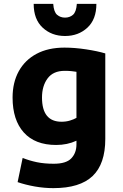

<svg xmlns="http://www.w3.org/2000/svg" viewBox="-20 -784 634 992"><path d="M256 188Q208 188 160 179.5Q112 171 71 157L97 32Q132 46 170.5 54Q209 62 258 62Q322 62 348.5 34Q375 6 375 -38V-57Q328 -35 270 -35Q161 -35 103 -99.5Q45 -164 45 -280Q45 -358 77 -416Q109 -474 169 -506Q229 -538 313 -538Q366 -538 425 -529Q484 -520 524 -508V-66Q524 63 458.5 125.5Q393 188 256 188ZM298 -155Q321 -155 341 -161Q361 -167 375 -175V-413Q364 -415 349 -416.5Q334 -418 314 -418Q255 -418 226 -379Q197 -340 197 -280Q197 -155 298 -155ZM316 -598Q247 -598 200.5 -641Q154 -684 154 -764H255Q258 -722 275 -707.5Q292 -693 316 -693Q340 -693 357 -707.5Q374 -722 377 -764H478Q478 -684 431.5 -641Q385 -598 316 -598Z"/></svg>

Font: Ubuntu Sans ExtraBold
Style: Regular
Weight: 800
Designer: Dalton Maag Ltd
Foundry: Dalton Maag Ltd
Version: Version 1.006; ttfautohint (v1.8.4.7-5d5b)